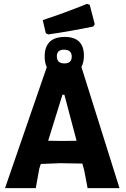

<svg xmlns="http://www.w3.org/2000/svg" viewBox="-20 -973 651 993"><path d="M430 -953 444 -948 470 -848 463 -836Q342 -811 230 -795L217 -801L201 -869Q308 -904 430 -953ZM315 -782Q414 -782 414 -685Q414 -650 401 -627L598 0H433L416 -90L406 -127L291 -129L191 -125L183 -100L165 0H6L222 -626Q211 -647 211 -680Q211 -782 315 -782ZM311 -716Q274 -716 274 -682Q274 -645 313 -645Q351 -645 351 -680Q351 -716 311 -716ZM303 -483 229 -245 302 -244 376 -245 313 -483Z"/></svg>

Font: Alegreya Sans SC ExtraBold
Style: Regular
Weight: 800
Designer: Juan Pablo del Peral
Foundry: Huerta Tipografica
Version: Version 2.007